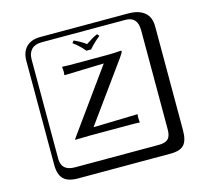

<svg xmlns="http://www.w3.org/2000/svg" viewBox="-131 -904 1362 1267"><g transform="rotate(-15 550.0 -271.0)"><path d="M520 -588Q491 -625 444 -660L456 -675Q501 -655 536 -629Q583 -661 616 -675L628 -660Q591 -632 552 -588ZM609 -477Q562 -476 469 -473Q376 -470 340 -469L338 -472Q340 -484 340 -496Q340 -503 338 -525L340 -527Q364 -525 386 -525H644Q691 -525 739 -529Q744 -529 744 -525Q744 -516 721 -484L440 -95Q436 -92 436 -88L736 -96L738 -94Q736 -82 736 -70Q736 -63 738 -41L736 -39Q712 -41 683 -41H396L299 -39L296 -42Q301 -48 316 -70ZM249 -718Q204 -718 180 -694Q156 -670 156 -625V53Q156 136 249 136H821Q866 136 885 117Q904 98 904 53V-625Q904 -718 821 -718ZM1000 84Q1000 153 973.5 182.5Q947 212 881 212H249Q181 212 150.5 181.5Q120 151 120 84V-625Q120 -687 154 -720.5Q188 -754 249 -754H851Q921 -754 960.5 -722Q1000 -690 1000 -625Z"/></g></svg>

Font: Libertinus Keyboard
Style: Regular
Weight: 700
Designer: Philipp H. Poll
Foundry: Khaled Hosny
Version: Version 6.7